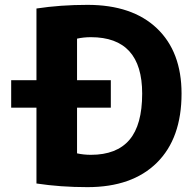

<svg xmlns="http://www.w3.org/2000/svg" viewBox="-20 -760 798 790"><path d="M26 -317V-430H130V-725Q229 -740 340 -740Q524 -740 625.5 -643.5Q727 -547 727 -375Q727 -191 625.5 -90.5Q524 10 340 10Q229 10 130 -5V-317ZM297 -430H436V-317H297V-129Q324 -123 354 -123Q460 -123 512.5 -184.5Q565 -246 565 -375Q565 -607 354 -607Q324 -607 297 -601Z"/></svg>

Font: M PLUS 1p ExtraBold
Style: Regular
Weight: 800
Version: Version 1.062